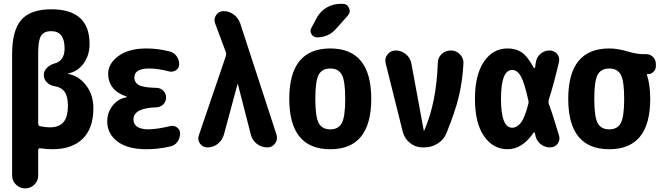

<svg xmlns="http://www.w3.org/2000/svg" viewBox="-20 -790 3540 1029"><path d="M245.1 -107.4Q295.9 -107.4 319.8 -134.8Q343.8 -162.1 343.8 -224.6Q343.8 -272.5 326.7 -297.4Q309.6 -322.3 272.5 -328.1Q248 -332 231.4 -348.6Q214.8 -365.2 214.8 -387.7Q214.8 -410.2 231.9 -426.8Q249 -443.4 273.4 -450.2Q326.2 -464.8 326.2 -530.3Q326.2 -623 254.9 -623Q215.8 -623 200.2 -598.6Q184.6 -574.2 184.6 -504.9V-127Q184.6 -115.2 196.3 -113.3Q228.5 -107.4 245.1 -107.4ZM346.7 -393.6Q403.3 -382.8 441.9 -332Q480.5 -281.2 480.5 -210Q480.5 -102.5 423.3 -46.4Q366.2 9.8 259.8 9.8Q231.4 9.8 197.3 4.9Q185.5 2.9 184.6 13.7V150.4Q184.6 179.7 164.1 199.7Q143.6 219.7 114.7 219.7Q85.9 219.7 65.4 199.2Q44.9 178.7 44.9 150.4V-500Q44.9 -627 94.2 -683.6Q143.6 -740.2 254.9 -740.2Q460 -740.2 460 -554.7Q460 -494.1 428.7 -450.7Q397.5 -407.2 346.7 -396.5Q344.7 -396.5 344.7 -395Q344.7 -393.6 346.7 -393.6Z M892.6 -114.3Q912.1 -119.1 928.7 -106.9Q945.3 -94.7 945.3 -75.2Q945.3 -49.8 930.7 -29.8Q916 -9.8 891.6 -4.9Q828.1 9.8 764.6 9.8Q664.1 9.8 609.4 -31.7Q554.7 -73.2 554.7 -139.6Q554.7 -188.5 585 -225.6Q615.2 -262.7 659.2 -268.6Q660.2 -268.6 660.2 -269.5Q660.2 -271.5 658.2 -272.5Q560.5 -305.7 559.6 -394.5Q559.6 -449.2 614.7 -489.7Q669.9 -530.3 764.6 -530.3Q825.2 -530.3 887.7 -514.6Q912.1 -508.8 926.3 -489.3Q940.4 -469.7 940.4 -445.3Q940.4 -425.8 923.8 -414.1Q907.2 -402.3 886.7 -407.2Q827.1 -422.9 780.3 -422.9Q700.2 -422.9 700.2 -375Q700.2 -346.7 725.6 -333.5Q751 -320.3 818.4 -319.3Q840.8 -318.4 855.5 -303.7Q870.1 -289.1 870.1 -267.1Q870.1 -245.1 855 -230.5Q839.8 -215.8 818.4 -214.8Q695.3 -210.9 695.3 -150.4Q695.3 -97.7 775.4 -96.7Q824.2 -97.7 892.6 -114.3Z M1267.6 -664.1 1461.9 -68.4Q1469.7 -43 1454.6 -21.5Q1439.5 0 1413.1 0Q1380.9 0 1356 -19.5Q1331.1 -39.1 1324.2 -69.3L1254.9 -338.9Q1254.9 -339.8 1253.9 -339.8Q1252.9 -339.8 1252.9 -338.9L1179.7 -67.4Q1170.9 -38.1 1147 -19Q1123 0 1092.8 0Q1066.4 0 1051.8 -20.5Q1037.1 -41 1045.9 -65.4L1190.4 -489.3Q1193.4 -502 1190.4 -510.7L1132.8 -665Q1124 -688.5 1138.7 -709.5Q1153.3 -730.5 1177.7 -730.5Q1208 -730.5 1232.9 -711.9Q1257.8 -693.4 1267.6 -664.1Z M1688 -130.4Q1706.1 -96.7 1750 -96.7Q1793.9 -96.7 1812 -130.4Q1830.1 -164.1 1830.1 -260.3Q1830.1 -356.4 1812 -389.6Q1793.9 -422.9 1750 -422.9Q1706.1 -422.9 1688 -389.6Q1669.9 -356.4 1669.9 -260.3Q1669.9 -164.1 1688 -130.4ZM1530.3 -260.3Q1530.3 -530.3 1750 -530.3Q1969.7 -530.3 1969.7 -260.3Q1969.7 9.8 1750 9.8Q1530.3 9.8 1530.3 -260.3ZM1804.7 -769.5H1815.4Q1840.8 -769.5 1850.6 -747.1Q1860.4 -724.6 1843.8 -706.1L1780.3 -634.8Q1740.2 -589.8 1679.7 -589.8Q1660.2 -589.8 1649.4 -606.9Q1638.7 -624 1649.4 -641.6L1678.7 -696.3Q1697.3 -730.5 1731.4 -750Q1765.6 -769.5 1804.7 -769.5Z M2396.5 -519.5Q2424.8 -519.5 2444.8 -499Q2464.8 -478.5 2463.9 -451.2Q2459 -356.4 2439 -272.9Q2418.9 -189.5 2373 -77.1Q2359.4 -42 2326.2 -21Q2293 0 2254.9 0H2245.1Q2207 0 2177.7 -23.4Q2148.4 -46.9 2138.7 -83L2046.9 -451.2Q2040 -477.5 2057.1 -498.5Q2074.2 -519.5 2100.6 -519.5Q2130.9 -519.5 2154.8 -500Q2178.7 -480.5 2184.6 -450.2L2251 -90.8Q2251 -89.8 2252 -89.8Q2253.9 -89.8 2253.9 -90.8Q2319.3 -241.2 2326.2 -451.2Q2326.2 -480.5 2346.7 -500Q2367.2 -519.5 2396.5 -519.5Z M2811.5 -233.4Q2814.5 -243.2 2811.5 -252.9Q2789.1 -351.6 2770.5 -383.3Q2752 -415 2724.6 -415Q2665 -415 2665 -260.3Q2665 -105.5 2724.6 -105.5Q2751 -105.5 2772 -132.8Q2793 -160.2 2811.5 -233.4ZM2920.9 -234.4Q2942.4 -176.8 2975.6 -64.5Q2983.4 -40 2968.8 -20Q2954.1 0 2927.7 0Q2898.4 0 2876 -19Q2853.5 -38.1 2848.6 -67.4Q2847.7 -68.4 2847.7 -72.3Q2847.7 -76.2 2846.7 -77.1Q2845.7 -80.1 2843.3 -80.6Q2840.8 -81.1 2839.8 -79.1Q2779.3 9.8 2700.2 9.8Q2623 9.8 2574.2 -60.1Q2525.4 -129.9 2525.4 -259.8Q2525.4 -387.7 2573.2 -459Q2621.1 -530.3 2700.2 -530.3Q2744.1 -530.3 2775.4 -509.8Q2806.6 -489.3 2840.8 -426.8Q2843.8 -422.9 2846.7 -425.8Q2847.7 -426.8 2847.7 -428.7Q2847.7 -433.6 2849.6 -441.9Q2851.6 -450.2 2851.6 -455.1Q2855.5 -483.4 2876.5 -501.5Q2897.5 -519.5 2924.8 -519.5Q2950.2 -519.5 2965.8 -501Q2981.4 -482.4 2975.6 -457Q2947.3 -335.9 2920.9 -254.9Q2918 -244.1 2920.9 -234.4Z M3183.1 -130.4Q3201.2 -96.7 3245.1 -96.7Q3289.1 -96.7 3307.1 -130.4Q3325.2 -164.1 3325.2 -260.3Q3325.2 -356.4 3307.1 -389.6Q3289.1 -422.9 3245.1 -422.9Q3201.2 -422.9 3183.1 -389.6Q3165 -356.4 3165 -260.3Q3165 -164.1 3183.1 -130.4ZM3442.4 -500Q3464.8 -500 3480 -484.4Q3495.1 -468.8 3495.1 -446.3V-435.5Q3495.1 -418 3482.4 -405.3Q3469.7 -392.6 3452.1 -392.6H3447.3Q3446.3 -392.6 3446.3 -391.6V-390.6Q3447.3 -389.6 3447.3 -388.7Q3464.8 -335 3464.8 -259.8Q3464.8 9.8 3245.1 9.8Q3025.4 9.8 3025.4 -260.3Q3025.4 -530.3 3245.1 -530.3Q3290 -530.3 3340.3 -515.1Q3390.6 -500 3424.8 -500Z"/></svg>

Font: Rounded-X Mgen+ 1m bold
Style: Bold
Weight: 700
Designer: [Source Han Sans]
Ryoko NISHIZUKA  (kana & ideographs); Paul D. Hunt (Latin, Greek & Cyrillic); Wenlong ZHANG  (bopomofo
Version: Version 1.059.20150602